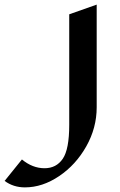

<svg xmlns="http://www.w3.org/2000/svg" viewBox="-210 -520 518 832"><path d="M90 -458V21Q90 127 62 168Q34 209 -17 209Q-69 209 -115 171L-190 264Q-152 292 -102 292Q-26 292 46.5 243Q119 194 164 114Q209 34 209 -55V-500Z"/></svg>

Font: Amita
Style: Bold
Weight: 700
Designer: Eduardo Rodriguez Tunni, Modular Infotech, Brian J. Bonislawsky
Foundry: Eduardo Rodriguez Tunni, Modular Infotech, Brian J. Bonislawsky
Version: Version 1.003